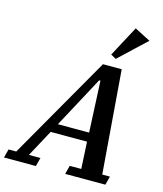

<svg xmlns="http://www.w3.org/2000/svg" viewBox="-190 -1058 982 1158"><g transform="rotate(15 300.5 -479.0)"><path d="M-40 -54H8L377 -698H494L545 -54H593L579 0H328L342 -54H414L405 -222H178L87 -54H159L145 0H-54ZM208 -278H403L388 -598H380ZM410 -767 512 -958 611 -907 443 -749Z"/></g></svg>

Font: IBM Plex Serif SemiBold
Style: Italic
Weight: 600
Italic angle: -14°
Designer: Mike Abbink, Paul van der Laan, Pieter van Rosmalen
Foundry: Bold Monday
Version: Version 2.5